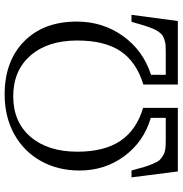

<svg xmlns="http://www.w3.org/2000/svg" viewBox="-0 -768 768 807"><g transform="rotate(-90 383.5 -364.0)"><path d="M66.9 0 42 -194.8H70.8Q80.1 -160.6 85.7 -141.8Q91.3 -123 99.4 -104Q107.4 -85 114.7 -76.9Q122.1 -68.8 134.3 -61.8Q146.5 -54.7 160.9 -52.7Q175.3 -50.8 196.8 -50.8H292V-113.8Q192.4 -142.6 131.6 -224.4Q70.8 -306.2 70.8 -413.1Q70.8 -504.9 111.3 -576.7Q151.9 -648.4 224.6 -688.2Q297.4 -728 390.1 -728Q530.8 -728 613.8 -646Q696.8 -564 696.8 -424.8Q696.8 -315.4 636 -230.5Q575.2 -145.5 473.1 -112.8V-50.8H568.8Q585.4 -50.8 596.4 -51.5Q607.4 -52.2 618.2 -55.7Q628.9 -59.1 635.5 -62.5Q642.1 -65.9 649.4 -75Q656.7 -84 661.4 -92.8Q666 -101.6 672.4 -118.7Q678.7 -135.7 683.3 -151.6Q688 -167.5 695.8 -194.8H725.1L699.2 0H432.1V-145Q527.3 -173.8 572.3 -240.7Q617.2 -307.6 617.2 -422.9Q617.2 -546.9 554 -619.4Q490.7 -691.9 382.8 -691.9Q274.9 -691.9 212.4 -619.1Q149.9 -546.4 149.9 -421.9Q149.9 -309.6 195.3 -241.7Q240.7 -173.8 334 -146V0Z"/></g></svg>

Font: Literata Light
Style: Regular
Weight: 300
Designer: Latin by Veronika Burian and Jose Scaglione. Greek by Irene Vlachou. Cyrillic by Vera Evstafieva.
Foundry: TypeTogether
Version: Version 3.021